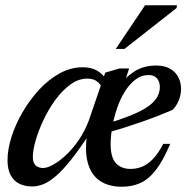

<svg xmlns="http://www.w3.org/2000/svg" viewBox="-20 -697 713 728"><path d="M449.5 -375 428 -366Q451.5 -401 487.5 -424.8Q523.5 -448.5 572 -448.5Q605 -448.5 625.8 -436Q646.5 -423.5 656.5 -403.5Q666.5 -383.5 666.5 -360Q666.5 -337 657.2 -315Q648 -293 633.5 -280Q605.5 -268 575.2 -256.2Q545 -244.5 513 -233.5Q481 -222.5 448.8 -212.2Q416.5 -202 384.5 -193L386 -228.5Q434.5 -243 469.2 -256.8Q504 -270.5 526.8 -284Q549.5 -297.5 562.2 -311Q575 -324.5 580.5 -338.5Q586 -352.5 586 -367Q586 -381 581 -391Q576 -401 566.8 -406.8Q557.5 -412.5 543.5 -412.5Q516 -412.5 493.5 -395.2Q471 -378 453.2 -349.5Q435.5 -321 423.8 -286.5Q412 -252 405.8 -216.5Q399.5 -181 399.5 -150.5Q399.5 -99.5 419.8 -78Q440 -56.5 474.5 -56.5Q498 -56.5 519 -65Q540 -73.5 559.8 -94Q579.5 -114.5 599 -151.5H625.5Q598.5 -88 571.2 -52.8Q544 -17.5 512.5 -3.2Q481 11 441.5 11Q391 11 357.8 -12Q324.5 -35 312.2 -82.2Q300 -129.5 312.5 -202.5L321 -192Q282 -132.5 250.8 -93Q219.5 -53.5 193.8 -31Q168 -8.5 145.8 0.8Q123.5 10 102 10Q74 10 53 -0.5Q32 -11 20.2 -33.2Q8.5 -55.5 8.5 -90Q8.5 -130 23.5 -177.5Q38.5 -225 65.5 -271.5Q92.5 -318 128.2 -356.8Q164 -395.5 206.2 -418.8Q248.5 -442 294 -442Q325 -442 347 -429.8Q369 -417.5 387 -391L367 -363Q361.5 -378 347.5 -388.5Q333.5 -399 311 -399Q278 -399 247.2 -376.8Q216.5 -354.5 190.5 -319Q164.5 -283.5 145.2 -242.8Q126 -202 115.2 -164.5Q104.5 -127 104.5 -101.5Q104.5 -80 115 -70Q125.5 -60 143.5 -60Q159 -60 182 -72.8Q205 -85.5 230 -108.8Q255 -132 277.8 -165Q300.5 -198 316 -238L379 -421.5L433 -437.5H469.5ZM419 -511.5 530 -677H651L649.5 -666.5L452 -511.5Z"/></svg>

Font: Newsreader 24pt Medium
Style: Italic
Weight: 500
Italic angle: -17°
Designer: Hugues Gentile
Foundry: Production Type
Version: Version 1.003